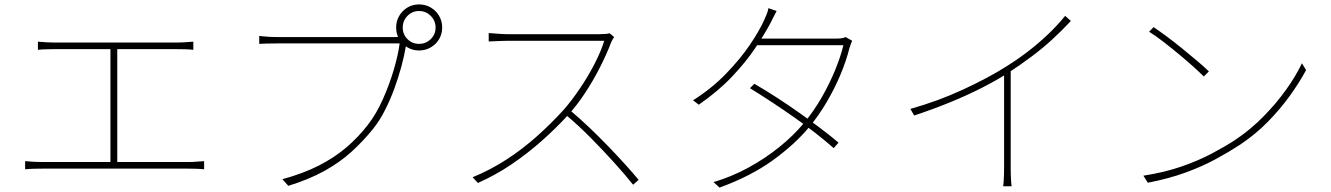

<svg xmlns="http://www.w3.org/2000/svg" viewBox="-20 -828 6040 871"><path d="M152 -639Q172 -637 193.5 -636Q215 -635 225 -635H779Q802 -635 822 -636.5Q842 -638 857 -639V-602Q841 -604 820.5 -604.5Q800 -605 779 -605H225Q216 -605 193 -604.5Q170 -604 152 -602ZM481 -81V-616H512V-81ZM94 -97Q114 -95 133.5 -94Q153 -93 172 -93H834Q853 -93 870 -94.5Q887 -96 906 -97V-60Q887 -62 866.5 -62.5Q846 -63 834 -63H172Q153 -63 134 -62.5Q115 -62 94 -60Z M1807 -703Q1807 -672 1828.5 -650.5Q1850 -629 1881 -629Q1912 -629 1934 -650.5Q1956 -672 1956 -703Q1956 -734 1934 -756Q1912 -778 1881 -778Q1850 -778 1828.5 -756Q1807 -734 1807 -703ZM1777 -703Q1777 -732 1791 -756Q1805 -780 1828.5 -794Q1852 -808 1881 -808Q1910 -808 1934 -794Q1958 -780 1972 -756Q1986 -732 1986 -703Q1986 -674 1972 -650.5Q1958 -627 1934 -613Q1910 -599 1881 -599Q1852 -599 1828.5 -613Q1805 -627 1791 -650.5Q1777 -674 1777 -703ZM1829 -648Q1826 -641 1824.5 -636Q1823 -631 1821 -617Q1814 -575 1800.5 -525Q1787 -475 1768 -423.5Q1749 -372 1725 -325.5Q1701 -279 1673 -244Q1627 -187 1574 -139Q1521 -91 1451.5 -52.5Q1382 -14 1288 15L1261 -15Q1356 -41 1426.5 -77Q1497 -113 1551.5 -159.5Q1606 -206 1649 -262Q1687 -311 1716.5 -377Q1746 -443 1766 -510.5Q1786 -578 1793 -631Q1779 -631 1736 -631Q1693 -631 1633.5 -631Q1574 -631 1509 -631Q1444 -631 1385.5 -631Q1327 -631 1286.5 -631Q1246 -631 1236 -631Q1211 -631 1193 -630.5Q1175 -630 1156 -629V-665Q1169 -664 1181 -662.5Q1193 -661 1207 -660.5Q1221 -660 1237 -660Q1245 -660 1276.5 -660Q1308 -660 1354.5 -660Q1401 -660 1455 -660Q1509 -660 1562.5 -660Q1616 -660 1662 -660Q1708 -660 1739 -660Q1770 -660 1777 -660Q1785 -660 1791.5 -660.5Q1798 -661 1806 -663Z M2766 -660Q2763 -656 2758.5 -648Q2754 -640 2752 -635Q2733 -584 2702 -523Q2671 -462 2633 -404.5Q2595 -347 2555 -304Q2500 -244 2436 -187.5Q2372 -131 2300.5 -82.5Q2229 -34 2148 2L2124 -24Q2205 -57 2278 -104.5Q2351 -152 2416.5 -210.5Q2482 -269 2538 -331Q2573 -371 2610 -425.5Q2647 -480 2677 -538Q2707 -596 2721 -643Q2714 -643 2680.5 -643Q2647 -643 2599.5 -643Q2552 -643 2499.5 -643Q2447 -643 2399.5 -643Q2352 -643 2320 -643Q2288 -643 2281 -643Q2266 -643 2246.5 -642Q2227 -641 2212 -640.5Q2197 -640 2197 -640V-678Q2197 -678 2211.5 -677Q2226 -676 2245.5 -674.5Q2265 -673 2281 -673Q2288 -673 2318.5 -673Q2349 -673 2394 -673Q2439 -673 2488.5 -673Q2538 -673 2583.5 -673Q2629 -673 2660.5 -673Q2692 -673 2700 -673Q2716 -673 2727 -674Q2738 -675 2746 -677ZM2568 -326Q2611 -290 2654 -249Q2697 -208 2738 -165.5Q2779 -123 2814.5 -84Q2850 -45 2877 -12L2852 10Q2817 -34 2766.5 -90Q2716 -146 2659.5 -203Q2603 -260 2548 -306Z M3402 -448Q3452 -419 3503 -386Q3554 -353 3603.5 -318Q3653 -283 3699 -248.5Q3745 -214 3784 -181L3762 -156Q3726 -188 3680.5 -223.5Q3635 -259 3584.5 -294.5Q3534 -330 3482.5 -364Q3431 -398 3382 -428ZM3846 -643Q3842 -636 3838.5 -624.5Q3835 -613 3833 -608Q3819 -552 3793 -490Q3767 -428 3731.5 -367Q3696 -306 3652 -253Q3587 -174 3486 -101Q3385 -28 3244 23L3217 -2Q3299 -26 3375 -67.5Q3451 -109 3516 -161.5Q3581 -214 3628 -271Q3672 -324 3707 -385Q3742 -446 3767.5 -507.5Q3793 -569 3806 -623H3403L3421 -653H3772Q3789 -653 3799 -654.5Q3809 -656 3816 -660ZM3503 -778Q3496 -765 3488.5 -750Q3481 -735 3475 -723Q3449 -674 3406.5 -610.5Q3364 -547 3301 -480.5Q3238 -414 3150 -353L3124 -373Q3208 -426 3273 -493Q3338 -560 3382 -625Q3426 -690 3447 -738Q3451 -746 3457.5 -762Q3464 -778 3466 -791Z M4110 -334Q4235 -369 4349.5 -422Q4464 -475 4546 -527Q4600 -561 4646.5 -597Q4693 -633 4734.5 -672.5Q4776 -712 4812 -756L4838 -733Q4798 -690 4754.5 -650Q4711 -610 4661 -572.5Q4611 -535 4553 -497Q4500 -463 4432 -428.5Q4364 -394 4286.5 -362.5Q4209 -331 4127 -304ZM4535 -509 4565 -527V-65Q4565 -50 4565.5 -33.5Q4566 -17 4567 -3.5Q4568 10 4569 17H4531Q4532 10 4533 -3.5Q4534 -17 4534.5 -33.5Q4535 -50 4535 -65Z M5213 -705Q5240 -687 5275 -661Q5310 -635 5346 -605.5Q5382 -576 5413.5 -549.5Q5445 -523 5464 -504L5441 -481Q5423 -499 5393 -526Q5363 -553 5327.5 -582.5Q5292 -612 5257 -639Q5222 -666 5193 -684ZM5167 -31Q5263 -46 5339.5 -72.5Q5416 -99 5476.5 -131Q5537 -163 5583 -193Q5652 -239 5711 -299Q5770 -359 5815 -422Q5860 -485 5886 -541L5905 -510Q5875 -454 5831 -393Q5787 -332 5730.5 -274.5Q5674 -217 5603 -170Q5554 -138 5494 -105.5Q5434 -73 5359 -45.5Q5284 -18 5187 1Z"/></svg>

Font: Noto Sans HK Thin
Style: Regular
Weight: 100
Designer: Ryoko NISHIZUKA 西塚涼子 (kana, bopomofo & ideographs); Paul D. Hunt (Latin, Greek & Cyrillic); Sandoll Communications 산돌커뮤니
Foundry: Adobe
Version: Version 2.004-H2;hotconv 1.0.118;makeotfexe 2.5.65603